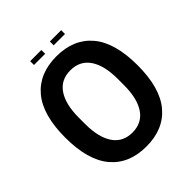

<svg xmlns="http://www.w3.org/2000/svg" viewBox="-216 -920 1069 1069"><g transform="rotate(-45 319.0 -385.0)"><path d="M319 12Q183 12 108.5 -76.5Q34 -165 34 -343Q34 -521 108.5 -609.5Q183 -698 319 -698Q455 -698 529.5 -609.5Q604 -521 604 -343Q604 -165 529.5 -76.5Q455 12 319 12ZM319 -98Q394 -98 433 -155.5Q472 -213 472 -318V-368Q472 -473 433 -530.5Q394 -588 319 -588Q244 -588 205 -530.5Q166 -473 166 -368V-318Q166 -213 205 -155.5Q244 -98 319 -98ZM197 -752V-782H285V-752ZM352 -752V-782H441V-752Z"/></g></svg>

Font: AXENEO7
Style: Regular
Weight: 400
Designer: Hector Gatti, Simon Guibord
Foundry: Omnibus-Type, Jean-Christophe Thérien
Version: Version 1.000